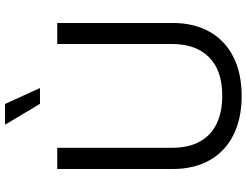

<svg xmlns="http://www.w3.org/2000/svg" viewBox="-129 -849 986 768"><g transform="rotate(-90 364.0 -465.0)"><path d="M72 -266.9V-729H156.9V-269.4Q156.9 -203.1 181.9 -158.4Q207 -113.6 253.4 -91.3Q299.9 -69 364.6 -69Q466.9 -69 519.4 -122.1Q572 -175.1 572 -269.4V-729H656.1V-266.9Q656.1 -182.7 621.4 -120.5Q586.6 -58.3 521.1 -24.9Q455.6 8.6 364 8.6Q273.7 8.6 208 -24.4Q142.3 -57.3 107.1 -119.5Q72 -181.7 72 -266.9ZM249.1 -937.9H332.1L395.9 -798.1H332.6Z"/></g></svg>

Font: Mona Sans VF XLt
Style: Regular
Weight: 200
Designer: Deni Anggara
Foundry: GitHub
Version: Version 2.000;Glyphs 3.2.3 (3260)